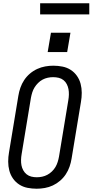

<svg xmlns="http://www.w3.org/2000/svg" viewBox="-20 -1144 565 1172"><path d="M204 8Q175 8 147.5 2.5Q120 -3 97.5 -17.5Q75 -32 59.5 -54Q44 -76 37 -102.5Q30 -129 30 -157.5Q30 -186 35 -214L92 -559Q96 -584 104.5 -608.5Q113 -633 127.5 -655Q142 -677 162.5 -694.5Q183 -712 207 -723Q231 -734 256 -738.5Q281 -743 305 -743Q334 -743 361.5 -737.5Q389 -732 411.5 -717.5Q434 -703 449.5 -681Q465 -659 472 -632.5Q479 -606 479 -577.5Q479 -549 474 -521L417 -176Q413 -151 404.5 -126.5Q396 -102 381.5 -80Q367 -58 346.5 -40.5Q326 -23 302.5 -12Q279 -1 253.5 3.5Q228 8 204 8ZM205 -62Q221 -62 237.5 -65.5Q254 -69 269 -77Q284 -85 297 -97.5Q310 -110 318.5 -124.5Q327 -139 332 -155Q337 -171 340 -187L397 -532Q400 -549 400.5 -566.5Q401 -584 398 -600Q395 -616 387.5 -630.5Q380 -645 367.5 -655Q355 -665 338.5 -669Q322 -673 304 -673Q288 -673 271.5 -669.5Q255 -666 240 -658Q225 -650 212.5 -637.5Q200 -625 191 -610.5Q182 -596 177 -580Q172 -564 169 -548L112 -203Q109 -186 108.5 -168.5Q108 -151 111 -135Q114 -119 122 -104.5Q130 -90 142.5 -80Q155 -70 171 -66Q187 -62 205 -62ZM271 -826 291 -944H410L390 -826ZM225 -1056V-1124H525V-1056Z"/></svg>

Font: Iosevka SS04
Style: Italic
Weight: 400
Italic angle: -9°
Monospace: yes
Designer: Belleve Invis
Foundry: Belleve Invis
Version: Version 19.0.0; ttfautohint (v1.8.4)